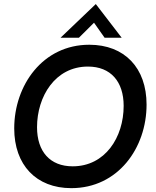

<svg xmlns="http://www.w3.org/2000/svg" viewBox="-20 -938 788 972"><path d="M341 14.5C577 14.5 722 -188.5 722 -408.5C722 -594.5 610.5 -711.5 432 -711.5C196 -711.5 52 -506 52 -288C52 -103 163 14.5 341 14.5ZM167.5 -294C167.5 -449 259 -601 425 -601C541 -601 606 -524.5 606 -402C606 -243 512.5 -96 348 -96C233 -96 167.5 -171 167.5 -294ZM286.5 -747H379.5L456 -823L509.5 -747H596L465 -917.5Z"/></svg>

Font: HK Grotesk SemiBold
Style: Italic
Weight: 600
Italic angle: -16°
Designer: Alfredo Marco Pradil
Foundry: Hanken Design Co.
Version: Version 3.001;FEAKit 1.0